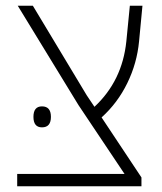

<svg xmlns="http://www.w3.org/2000/svg" viewBox="-20 -650 564 670"><path d="M473.6 0H40V-43H414.6L253.9 -283.2L42 -629.9H94.7L282.7 -317.4L309.6 -277.3Q406.7 -367.7 420.9 -505.9L433.1 -629.9H477.1L465.3 -505.9Q458 -429.2 424.3 -360.1Q390.6 -291 334.5 -240.2L473.6 -30.8ZM126.5 -278.8Q157.7 -278.8 157.7 -242.2Q157.7 -205.6 126.5 -205.6Q96.7 -205.6 96.7 -242.2Q96.7 -278.8 126.5 -278.8Z"/></svg>

Font: Open Sans Hebrew Light
Style: Regular
Weight: 300
Foundry: Ascender Corporation, Yanek Iontef
Version: Version 2.001;PS 002.001;hotconv 1.0.70;makeotf.lib2.5.58329